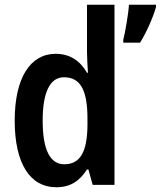

<svg xmlns="http://www.w3.org/2000/svg" viewBox="-20 -780 678 810"><path d="M217 10C278 10 316 -17 347 -65H353L371 0H463V-760H347V-563C347 -539 349 -506 351 -473H347C318 -524 274 -553 215 -553C108 -553 42 -452 42 -271C42 -90 107 10 217 10ZM638 -750V-760H524C522 -723 508 -642 500 -612V-600H571C597 -642 625 -704 638 -750ZM251 -87C191 -87 160 -149 160 -271C160 -389 190 -454 250 -454C321 -454 349 -397 349 -279V-252C348 -140 319 -87 251 -87Z"/></svg>

Font: Noto Sans Khmer Condensed SemiBold
Style: Regular
Weight: 600
Width: 3
Designer: Danh Hong and the Monotype Design Team
Foundry: Monotype Imaging Inc.
Version: Version 2.004